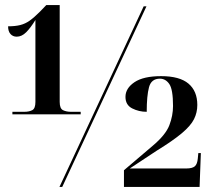

<svg xmlns="http://www.w3.org/2000/svg" viewBox="-20 -739 840 759"><path d="M29 -287V-297H76Q95 -297 107.5 -303.5Q120 -310 120 -336V-660Q101 -629 83.5 -611.5Q66 -594 46 -594Q31 -594 21.5 -604.5Q12 -615 12 -635Q40 -635 60 -640Q80 -645 97.5 -657.5Q115 -670 138 -693L163 -719H216V-336Q216 -310 229 -303.5Q242 -297 261 -297H299V-287ZM215 0 548 -714H559L226 0ZM470 0V-66L584 -163Q635 -206 649.5 -244Q664 -282 664 -320Q664 -385 649.5 -406.5Q635 -428 612 -428Q578 -428 569 -394Q560 -360 560 -297Q529 -297 502.5 -310.5Q476 -324 476 -356Q476 -390 511.5 -414Q547 -438 617 -438Q690 -438 725 -408.5Q760 -379 760 -324Q760 -294 747 -268Q734 -242 699 -212.5Q664 -183 599 -143L493 -73H716Q740 -73 750 -81.5Q760 -90 762 -113L764 -134H774L769 0Z"/></svg>

Font: Noto Serif Display SemiCondensed
Style: Bold
Weight: 700
Width: 4
Designer: Monotype Design Team
Foundry: Monotype Imaging Inc.
Version: Version 2.009